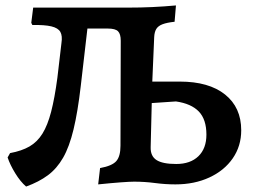

<svg xmlns="http://www.w3.org/2000/svg" viewBox="-20 -668 929 706"><path d="M641 -368Q748 -368 807.5 -320.5Q867 -273 867 -189Q867 -131 836 -86Q805 -41 750 -15.5Q695 10 625 10Q588 10 550 5Q512 0 473 0Q458 0 424 2.5Q390 5 341 10L348 -50Q392 -58 407.5 -75.5Q423 -93 423 -132L424 -518Q424 -543 414 -553Q404 -563 377 -563H250L307 -611L277 -352Q266 -257 250.5 -192.5Q235 -128 212 -88Q189 -48 156 -23.5Q123 1 76 18Q55 0 36 -31Q17 -62 8 -89L17 -105Q60 -113 88.5 -129.5Q117 -146 136 -176.5Q155 -207 168 -257Q181 -307 191 -382L206 -510Q210 -536 202 -550.5Q194 -565 169 -571Q144 -577 99 -576L95 -584L102 -640H450Q497 -640 540 -642Q583 -644 627 -648L622 -588Q594 -585 578 -579Q562 -573 555 -562Q548 -551 547 -532L540 -368ZM628 -65Q680 -65 709.5 -93.5Q739 -122 739 -173Q739 -229 711 -258Q683 -287 627 -295L538 -289L534 -127Q533 -94 555.5 -79.5Q578 -65 628 -65Z"/></svg>

Font: Alegreya SemiBold
Style: Regular
Weight: 600
Designer: Juan Pablo del Peral
Foundry: Huerta Tipografica
Version: Version 2.009